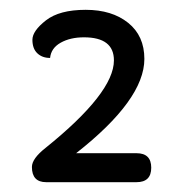

<svg xmlns="http://www.w3.org/2000/svg" viewBox="-20 -700 371 391"><path d="M274 -580Q274 -497 135 -388H258Q288 -388 288 -358.5Q288 -329 258 -329H74Q45 -329 45 -360Q45 -377 73 -399Q212 -511 212 -577Q212 -624 151 -624Q123 -624 103.5 -613Q84 -602 82 -582Q66 -582 56 -591.5Q46 -601 46 -619Q46 -637 73.5 -658.5Q101 -680 154.5 -680Q208 -680 241 -653.5Q274 -627 274 -580Z"/></svg>

Font: Merge One
Style: Regular
Weight: 400
Designer: Kosal Sen
Foundry: Philatype
Version: Version 1.001